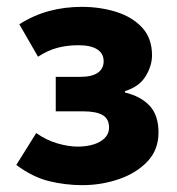

<svg xmlns="http://www.w3.org/2000/svg" viewBox="-20 -528 516 560"><path d="M220 12Q170.4 12 122.9 0.3Q75.3 -11.4 27.5 -46.9L85.6 -139.9Q115.9 -118.7 148 -109.6Q180.1 -100.4 206.1 -100.4Q232.7 -100.4 253.4 -106.9Q274 -113.5 286 -125.9Q298.1 -138.3 298.1 -155.8Q298.1 -181.1 279.5 -192.2Q261 -203.3 221.6 -203.3H142.6V-303.8H212.7Q248 -303.8 265.1 -315.7Q282.3 -327.6 282.3 -349.5Q282.3 -372.2 263.3 -384.2Q244.3 -396.1 208.6 -396.1Q176.7 -396.1 148.3 -388.8Q119.9 -381.4 90.9 -362.6L36.4 -457.2Q77.2 -483.3 122.7 -495.7Q168.1 -508 218.4 -508Q272.2 -508 319.1 -493.3Q366 -478.5 394.7 -447.4Q423.4 -416.2 423.4 -366.9Q423.4 -336.2 404.8 -305.7Q386.1 -275.1 344.6 -262.2V-258.2Q390.7 -247.1 416.5 -219.5Q442.3 -191.8 442.3 -141.4Q442.3 -91.1 410.1 -57.1Q377.8 -23 326.8 -5.5Q275.7 12 220 12Z"/></svg>

Font: SourceSans3VF
Style: Regular
Weight: 200
Designer: Paul D. Hunt
Foundry: Adobe
Version: Version 3.052;hotconv 1.1.0;makeotfexe 2.6.0